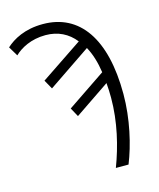

<svg xmlns="http://www.w3.org/2000/svg" viewBox="-109 -800 727 878"><g transform="rotate(-15 254.0 -361.0)"><path d="M330 0H390C423 -82 451 -200 451 -318C451 -580 351 -722 177 -722C91 -722 35 -690 1 -659L28 -614C57 -642 107 -670 176 -670C235 -670 282 -646 316 -603L118 -470L142 -427L344 -564C363 -530 376 -487 383 -439L201 -316L224 -274L389 -386C391 -363 392 -339 392 -316C392 -202 365 -92 330 0Z"/></g></svg>

Font: Noto Sans SemiCondensed Light
Style: Regular
Weight: 300
Width: 4
Designer: Monotype Design Team
Foundry: Monotype Imaging Inc.
Version: Version 2.013